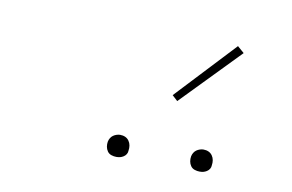

<svg xmlns="http://www.w3.org/2000/svg" viewBox="-45 -1035 691 454"><g transform="rotate(10 300.0 -808.0)"><path d="M456 -654Q450 -654 444 -656Q438 -658 434.5 -663Q431 -668 430 -674Q429 -680 430 -686Q431 -691 433.5 -695Q436 -699 439.5 -701.5Q443 -704 447.5 -705.5Q452 -707 456 -707Q463 -707 468.5 -704.5Q474 -702 477.5 -697Q481 -692 482 -686Q483 -680 482 -674Q482 -669 479.5 -665Q477 -661 473 -658.5Q469 -656 465 -655Q461 -654 456 -654ZM256 -654Q250 -654 244 -656Q238 -658 234.5 -663Q231 -668 230 -674Q229 -680 230 -686Q231 -691 233.5 -695Q236 -699 239.5 -701.5Q243 -704 247.5 -705.5Q252 -707 256 -707Q263 -707 268.5 -704.5Q274 -702 277.5 -697Q281 -692 282 -686Q283 -680 282 -674Q282 -669 279.5 -665Q277 -661 273 -658.5Q269 -656 265 -655Q261 -654 256 -654ZM375 -809 362 -821 494 -962 510 -948Z"/></g></svg>

Font: Iosevka Curly Thin Extended
Style: Italic
Weight: 100
Width: 7
Italic angle: -9°
Monospace: yes
Designer: Belleve Invis
Foundry: Belleve Invis
Version: Version 11.1.0; ttfautohint (v1.8.3)